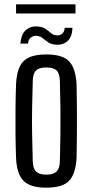

<svg xmlns="http://www.w3.org/2000/svg" viewBox="-20 -858 426 885"><path d="M193 7Q119 7 88 -25Q57 -57 54 -131Q52 -181 51.5 -240Q51 -299 51.5 -358Q52 -417 54 -469Q57 -543 87.5 -575Q118 -607 193 -607Q269 -607 299 -575Q329 -543 333 -469Q334 -418 334.5 -359.5Q335 -301 334.5 -242Q334 -183 333 -131Q329 -57 299 -25Q269 7 193 7ZM193 -53Q226 -53 240.5 -67Q255 -81 256 -115Q258 -182 258.5 -241Q259 -300 258.5 -358.5Q258 -417 256 -485Q255 -519 241 -533Q227 -547 193 -547Q160 -547 146 -533Q132 -519 131 -485Q129 -417 128 -358.5Q127 -300 128 -241Q129 -182 131 -115Q132 -81 146.5 -67Q161 -53 193 -53ZM74 -657Q78 -703 101 -721Q124 -739 154 -736Q177 -734 190.5 -724.5Q204 -715 215 -705.5Q226 -696 241 -695Q258 -694 268 -704Q278 -714 278 -730H314Q313 -690 292.5 -670Q272 -650 239 -652Q217 -653 203 -662.5Q189 -672 177.5 -681.5Q166 -691 150 -693Q136 -694 123.5 -686Q111 -678 109 -657ZM54 -796V-838H328V-796Z"/></svg>

Font: Big Shoulders Display Medium
Style: Regular
Weight: 500
Designer: Patric King
Foundry: XO Type Co
Version: Version 1.000; ttfautohint (v1.8.2)